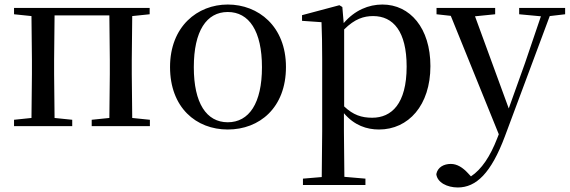

<svg xmlns="http://www.w3.org/2000/svg" viewBox="-20 -557 2517 848"><path d="M42 -494 119 -486 121 -292V-230L119 -36L42 -28V0H299V-28L221 -36L219 -230V-292L221 -489H463L465 -292V-230L463 -36L385 -28V0H642V-28L564 -36L562 -230V-292L564 -486L641 -494V-522H42Z M986 15C1126 15 1243 -81 1243 -261C1243 -441 1121 -537 986 -537C852 -537 731 -440 731 -261C731 -82 846 15 986 15ZM986 -17C892 -17 836 -101 836 -260C836 -420 892 -504 986 -504C1080 -504 1137 -420 1137 -260C1137 -101 1080 -17 986 -17Z M1654 15C1784 15 1881 -92 1881 -265C1881 -433 1791 -537 1669 -537C1608 -537 1547 -512 1498 -455L1492 -526L1479 -534L1314 -490V-465L1400 -459C1402 -410 1403 -361 1403 -293V23L1401 225L1318 232V260H1594V232L1501 224L1499 23V-57C1545 -3 1600 15 1654 15ZM1500 -427C1547 -474 1587 -486 1628 -486C1717 -486 1776 -418 1776 -263C1776 -98 1709 -37 1624 -37C1577 -37 1540 -49 1500 -87Z M2273 -494 2369 -485 2299 -279 2227 -78 2078 -485 2167 -494V-522H1908V-494L1971 -487L2183 36L2176 54C2145 134 2107 191 2060 222L2047 208C2024 183 1999 167 1971 167C1941 167 1913 181 1907 212C1911 249 1955 271 2002 271C2083 271 2149 208 2210 45L2408 -486L2476 -494V-522H2273Z"/></svg>

Font: Noto Serif HK Medium
Style: Regular
Weight: 500
Designer: Ryoko NISHIZUKA 西塚涼子 (kana & ideographs); Frank Grießhammer (Latin, Greek & Cyrillic); Wenlong ZHANG 张文龙 (bopomofo); San
Foundry: Adobe
Version: Version 2.001;hotconv 1.1.0;makeotfexe 2.6.0